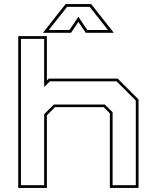

<svg xmlns="http://www.w3.org/2000/svg" viewBox="-20 -928 766 948"><path d="M70 0V-749.5H211.5V-530.5L221 -540H561L664 -437V0H522.5V-368L492 -399H251.5L211.5 -358.5V0ZM83.5 -13.5H198V-364L246 -412H497.5L536 -374V-13.5H650.5V-431.5L555.5 -526.5H226.5L198 -498V-736H83.5ZM304 -908H430L542 -766H403.5L367 -820L330.5 -766H192ZM311 -894 221 -780H323L367 -845L411 -780H513L423 -894Z"/></svg>

Font: Tourney Expanded Thin
Style: Regular
Weight: 100
Width: 7
Designer: Tyler Finck
Foundry: Etcetera Type Co
Version: Version 1.010; ttfautohint (v1.8.3)